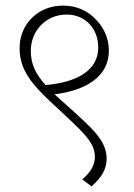

<svg xmlns="http://www.w3.org/2000/svg" viewBox="-20 -637 478 686"><path d="M307 29C343 -3 361 -33 361 -69C361 -136 310 -178 215 -264C200 -277 187 -289 175 -300C288 -314 369 -364 369 -456C369 -498 353 -535 324 -566C294 -599 253 -617 205 -617C117 -617 50 -552 50 -465C50 -388 92 -336 174 -261C268 -172 319 -133 319 -77C319 -47 304 -22 274 4ZM90 -455C90 -527 144 -585 218 -585C284 -585 331 -536 331 -467C331 -386 256 -343 143 -333C109 -370 90 -407 90 -455Z"/></svg>

Font: Noto Serif Devanagari ExtraLight
Style: Regular
Weight: 200
Designer: Universal Thirst, Indian Type Foundry and the Monotype Design Team
Foundry: Monotype Imaging Inc.
Version: Version 2.004